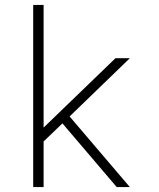

<svg xmlns="http://www.w3.org/2000/svg" viewBox="-20 -755 640 775"><path d="M114 0V-735H156V-240L446 -520H504L261 -285L504 0H451L232 -257L156 -184V0Z"/></svg>

Font: Iosevka Aile Extralight
Style: Regular
Weight: 200
Designer: Belleve Invis
Foundry: Belleve Invis
Version: Version 31.1.0; ttfautohint (v1.8.4)